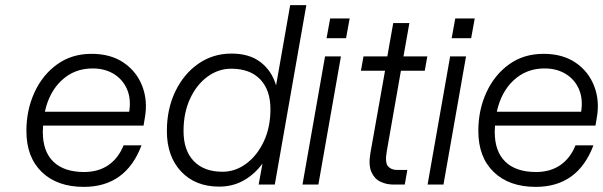

<svg xmlns="http://www.w3.org/2000/svg" viewBox="-20 -720 2352 749"><path d="M83 -209Q83 -291 114.5 -359.5Q146 -428 203 -469Q260 -510 337 -510Q412 -510 462.5 -475.5Q513 -441 535 -384Q557 -327 545 -260L540 -230H148Q147 -218 147 -205Q147 -129 188.5 -89Q230 -49 308 -49Q364 -49 403 -76Q442 -103 462 -153H532Q471 9 307 9Q203 9 143 -49Q83 -107 83 -209ZM341 -453Q271 -453 221.5 -407.5Q172 -362 155 -284H484Q492 -334 475.5 -372Q459 -410 424 -431.5Q389 -453 341 -453Z M1175 -700 1052 0H989L1004 -82Q973 -40 930.5 -16Q888 8 835 8Q742 8 686.5 -51Q631 -110 631 -209Q631 -295 664 -363.5Q697 -432 754 -471.5Q811 -511 883 -511Q953 -511 996.5 -477.5Q1040 -444 1057 -387L1112 -700ZM696 -209Q696 -133 736 -91.5Q776 -50 848 -50Q898 -50 940.5 -81.5Q983 -113 1009 -168Q1035 -223 1035 -294Q1035 -369 995 -410.5Q955 -452 882 -452Q832 -452 789.5 -421Q747 -390 721.5 -335Q696 -280 696 -209Z M1268 -648H1344L1330 -571H1254ZM1248 -500H1310L1222 0H1160Z M1569 -57 1559 0H1515Q1487 0 1463.5 -11.5Q1440 -23 1428.5 -50Q1417 -77 1425 -123L1482 -444H1388L1398 -500H1491L1514 -630H1577L1554 -500H1647L1637 -444H1544L1489 -131Q1481 -86 1493.5 -71.5Q1506 -57 1529 -57Z M1756 -648H1832L1818 -571H1742ZM1736 -500H1798L1710 0H1648Z M1846 -209Q1846 -291 1877.5 -359.5Q1909 -428 1966 -469Q2023 -510 2100 -510Q2175 -510 2225.5 -475.5Q2276 -441 2298 -384Q2320 -327 2308 -260L2303 -230H1911Q1910 -218 1910 -205Q1910 -129 1951.5 -89Q1993 -49 2071 -49Q2127 -49 2166 -76Q2205 -103 2225 -153H2295Q2234 9 2070 9Q1966 9 1906 -49Q1846 -107 1846 -209ZM2104 -453Q2034 -453 1984.5 -407.5Q1935 -362 1918 -284H2247Q2255 -334 2238.5 -372Q2222 -410 2187 -431.5Q2152 -453 2104 -453Z"/></svg>

Font: Overused Grotesk Book
Style: Italic
Weight: 350
Italic angle: -10°
Version: Version 0.003